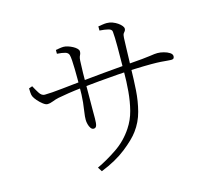

<svg xmlns="http://www.w3.org/2000/svg" viewBox="-110 -896 1221 1076"><g transform="rotate(-15 500.0 -358.5)"><path d="M544 -726V-750Q557 -752 570 -754Q583 -756 594 -756Q611 -756 627 -750Q643 -744 656 -735Q669 -726 676.5 -716.5Q684 -707 684 -701Q684 -691 680 -686.5Q676 -682 671.5 -675.5Q667 -669 666 -651Q665 -628 664 -593.5Q663 -559 662 -525.5Q661 -492 660 -470Q659 -411 655 -349.5Q651 -288 636 -230.5Q621 -173 586 -126Q559 -89 500 -42.5Q441 4 353 39L337 14Q393 -12 453 -52.5Q513 -93 553 -154Q581 -196 594 -246.5Q607 -297 612 -354Q617 -411 617 -470Q618 -557 618 -613.5Q618 -670 615 -700Q614 -714 594 -719Q574 -724 544 -726ZM280 -684Q291 -686 303.5 -688Q316 -690 326 -690Q337 -690 351 -685.5Q365 -681 378 -674Q391 -667 399.5 -658.5Q408 -650 408 -642Q408 -632 405.5 -626.5Q403 -621 400 -614Q397 -607 396 -591Q396 -582 395 -563.5Q394 -545 393.5 -520Q393 -495 393 -465Q393 -422 392.5 -378.5Q392 -335 392 -302Q392 -269 392 -257Q392 -227 387.5 -215Q383 -203 371 -203Q361 -203 354 -213Q347 -223 343.5 -237Q340 -251 340 -262Q340 -282 343.5 -303.5Q347 -325 351 -361.5Q355 -398 355 -463Q355 -477 355 -501Q355 -525 354.5 -552.5Q354 -580 352.5 -603Q351 -626 348 -636Q344 -650 327 -655Q310 -660 280 -662ZM79 -515 99 -522Q110 -501 123.5 -479.5Q137 -458 155 -458Q172 -458 199.5 -460Q227 -462 258.5 -465.5Q290 -469 319.5 -472Q349 -475 369 -477Q399 -480 434 -483.5Q469 -487 506.5 -490.5Q544 -494 580.5 -497Q617 -500 650 -503Q703 -507 734 -510Q765 -513 781.5 -515.5Q798 -518 807 -519Q816 -520 825 -520Q841 -520 860.5 -515Q880 -510 894 -501Q908 -492 908 -480Q908 -473 904.5 -468Q901 -463 890 -463Q881 -463 867 -464.5Q853 -466 831 -467.5Q809 -469 776 -469Q736 -469 685 -467Q634 -465 578.5 -461Q523 -457 469 -452Q415 -447 368 -442Q321 -437 286 -431.5Q251 -426 225 -421Q206 -417 189 -410Q172 -403 156 -403Q146 -403 131 -414.5Q116 -426 103 -441Q90 -456 85 -467Q81 -475 80 -490.5Q79 -506 79 -515Z"/></g></svg>

Font: Source Han Serif JP VF
Style: Regular
Weight: 250
Designer: Ryoko NISHIZUKA 西塚涼子 (kana & ideographs); Frank Grießhammer (Latin, Greek & Cyrillic); Wenlong ZHANG 张文龙 (bopomofo); San
Foundry: Adobe
Version: Version 2.001;hotconv 1.1.0;makeotfexe 2.6.0